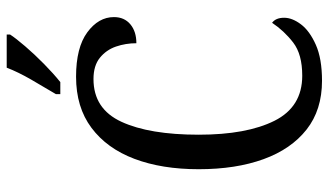

<svg xmlns="http://www.w3.org/2000/svg" viewBox="-224 -747 981 573"><g transform="rotate(-90 266.5 -460.5)"><path d="M312 10Q225 10 166.5 -36Q108 -82 78 -164.5Q48 -247 48 -358Q48 -468 79 -550Q110 -632 171.5 -678Q233 -724 324 -724Q411 -724 456.5 -690.5Q502 -657 502 -611Q502 -580 480.5 -562Q459 -544 424 -544Q424 -576 414 -605Q404 -634 380.5 -653Q357 -672 317 -672Q228 -672 189.5 -588.5Q151 -505 151 -358Q151 -215 192.5 -132Q234 -49 327 -49Q391 -49 426 -76Q461 -103 485 -139Q500 -128 500 -103Q500 -79 480.5 -53Q461 -27 419.5 -8.5Q378 10 312 10ZM272 -784Q293 -819 315.5 -858Q338 -897 351 -931H450V-921Q439 -904 415 -876Q391 -848 362 -819.5Q333 -791 308 -771H272Z"/></g></svg>

Font: Noto Serif Georgian Condensed
Style: Regular
Weight: 400
Width: 3
Designer: Monotype Design Team, Akaki Razmadze
Foundry: Google LLC
Version: Version 2.003; ttfautohint (v1.8.4.7-5d5b)